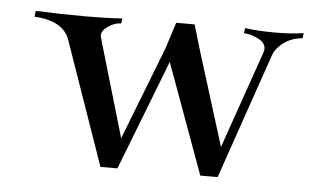

<svg xmlns="http://www.w3.org/2000/svg" viewBox="-38 -444 847 507"><g transform="rotate(5 386.0 -190.0)"><path d="M459 -386.7 480.5 -314.5 556.6 -70.3 647.5 -331.1Q648.4 -335 648.4 -338.9Q648.4 -354.5 628.9 -364.3Q609.4 -374 590.8 -375L592.8 -388.7Q626 -383.8 670.9 -383.8Q716.8 -383.8 748 -388.7L746.1 -375Q717.8 -373 696.8 -357.4Q675.8 -341.8 668.9 -321.3L554.7 9.8H508.8L402.3 -282.2L289.1 9.8H244.1L130.9 -314.5Q114.3 -366.2 36.1 -370.1L38.1 -385.7Q103.5 -382.8 167 -382.8Q228.5 -382.8 267.6 -385.7L265.6 -372.1Q264.6 -372.1 263.7 -372.1Q249 -372.1 231.9 -360.8Q214.8 -349.6 214.8 -335.9Q214.8 -333 215.8 -330.1L292 -70.3L387.7 -316.4L410.2 -386.7Z"/></g></svg>

Font: Bentham
Style: Regular
Weight: 400
Version: Version 002.002